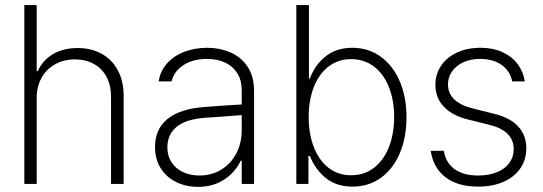

<svg xmlns="http://www.w3.org/2000/svg" viewBox="-20 -727 2148 759"><path d="M125 0H76.2V-707H125V-446.3H129.9Q148.4 -488.8 189.2 -512.9Q230 -537.1 287.1 -537.1Q340.8 -537.1 381.8 -514.4Q422.9 -491.7 445.8 -449Q468.8 -406.2 468.8 -347.7V0H418.9V-344.7Q418.9 -389.2 401.4 -422.6Q383.8 -456.1 351.3 -474.1Q318.8 -492.2 276.4 -492.2Q232.9 -492.2 198.2 -473.1Q163.6 -454.1 144.3 -419.4Q125 -384.8 125 -339.8Z M784.2 -303.7Q820.3 -306.6 863.3 -309.6Q906.2 -312.5 935.5 -314V-371.1Q935.5 -408.7 918.9 -436.3Q902.3 -463.9 871.3 -479Q840.3 -494.1 797.9 -494.1Q743.7 -494.1 706.1 -470.2Q668.5 -446.3 658.2 -405.3H607.4Q613.3 -445.3 639.4 -475.3Q665.5 -505.4 707.3 -521.7Q749 -538.1 799.8 -538.1Q847.7 -538.1 889.6 -520.5Q931.6 -502.9 958 -464.4Q984.4 -425.8 984.4 -367.2V0H935.5V-91.8H931.6Q910.2 -46.4 866.5 -17.3Q822.8 11.7 762.7 11.7Q715.8 11.7 677 -7.1Q638.2 -25.9 615.5 -61.5Q592.8 -97.2 592.8 -146.5Q592.8 -216.3 641.8 -256.3Q690.9 -296.4 784.2 -303.7ZM768.6 -33.2Q816.9 -33.2 855 -56.6Q893.1 -80.1 914.3 -120.8Q935.5 -161.6 935.5 -211.9V-272L903.3 -269.5Q823.7 -263.2 793.9 -261.7Q714.8 -256.3 678.2 -225.6Q641.6 -194.8 641.6 -144.5Q641.6 -110.8 658.2 -85.4Q674.8 -60.1 703.6 -46.6Q732.4 -33.2 768.6 -33.2Z M1151.4 -707H1201.2V-417H1205.1Q1224.6 -469.7 1266.8 -503.9Q1309.1 -538.1 1373 -538.1Q1436 -538.1 1484.6 -503.2Q1533.2 -468.3 1560.1 -406Q1586.9 -343.8 1586.9 -263.7Q1586.9 -183.1 1560.3 -120.8Q1533.7 -58.6 1485.4 -23.9Q1437 10.7 1374 10.7Q1309.6 10.7 1267.6 -23.4Q1225.6 -57.6 1205.1 -110.4H1199.2V0H1151.4ZM1368.2 -34.2Q1420.4 -34.2 1459 -64.2Q1497.6 -94.2 1517.8 -146.7Q1538.1 -199.2 1538.1 -264.6Q1538.1 -329.6 1517.8 -381.6Q1497.6 -433.6 1459 -463.4Q1420.4 -493.2 1368.2 -493.2Q1316.4 -493.2 1278.6 -463.9Q1240.7 -434.6 1220.5 -382.6Q1200.2 -330.6 1200.2 -264.6Q1200.2 -198.2 1220.5 -145.8Q1240.7 -93.3 1278.6 -63.7Q1316.4 -34.2 1368.2 -34.2Z M1877 -494.1Q1840.3 -494.1 1811.8 -481Q1783.2 -467.8 1767.1 -444.8Q1751 -421.9 1751 -393.6Q1751 -322.3 1850.6 -297.9L1932.6 -277.3Q1996.1 -262.2 2028.3 -227.3Q2060.5 -192.4 2060.5 -140.6Q2060.5 -96.2 2037.4 -62Q2014.2 -27.8 1971.2 -8.5Q1928.2 10.7 1870.1 10.7Q1790 10.7 1741.5 -26.1Q1692.9 -63 1682.6 -130.9H1734.4Q1742.2 -83.5 1777.1 -58.3Q1812 -33.2 1870.1 -33.2Q1912.1 -33.2 1944.1 -46.1Q1976.1 -59.1 1993.4 -82.8Q2010.7 -106.4 2010.7 -137.7Q2010.7 -173.3 1986.8 -197.5Q1962.9 -221.7 1915 -233.4L1833 -253.9Q1768.6 -269 1734.9 -304.7Q1701.2 -340.3 1701.2 -391.6Q1701.2 -434.1 1723.9 -467.5Q1746.6 -501 1787.1 -519.5Q1827.6 -538.1 1879.9 -538.1Q1928.2 -538.1 1965.6 -521.2Q2002.9 -504.4 2025.6 -474.6Q2048.3 -444.8 2054.7 -405.3H2004.9Q1996.1 -447.3 1962.6 -470.7Q1929.2 -494.1 1877 -494.1Z"/></svg>

Font: Pretendard Std ExtraLight
Style: Regular
Weight: 200
Designer: Base glyphs from Inter by Rasmus Andersson; Hangeul glyphs from Noto Sans CJK(Source Han Sans) by Jang Soo-young and Kan
Foundry: Kil Hyung-jin
Version: Version 1.309